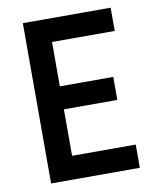

<svg xmlns="http://www.w3.org/2000/svg" viewBox="-79 -752 665 814"><g transform="rotate(-10 253.5 -345.0)"><path d="M75 0V-690H453V-590H183V-399H413V-300H183V-100H457V0Z"/></g></svg>

Font: Radio Canada Condensed Medium
Style: Regular
Weight: 500
Width: 3
Designer: Charles Daoud, Etienne Aubert Bonn, Alexandre Saumier Demers, Jacques Le Bailly
Foundry: Radio-Canada
Version: Version 2.104; ttfautohint (v1.8.4.7-5d5b);gftools[0.9.28.de